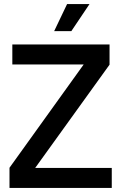

<svg xmlns="http://www.w3.org/2000/svg" viewBox="-20 -930 600 950"><path d="M27 0V-100L394 -611H41V-710H522V-610L154 -99H533V0ZM248 -776 312 -910H423L333 -776Z"/></svg>

Font: Geist Med
Style: Regular
Weight: 400
Designer: Basement.studio, Andrés Briganti, Mateo Zaragoza
Foundry: Basement.studio, Vercel, Andrés Briganti, Guido Ferreyra, Mateo Zaragoza
Version: Version 1.401